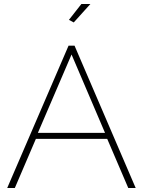

<svg xmlns="http://www.w3.org/2000/svg" viewBox="-20 -938 715 958"><path d="M322 -710H352L657 0H620L515 -245H159L54 0H16ZM504 -275 337 -666 169 -275ZM348 -826 324 -839 386 -918H431Z"/></svg>

Font: Raleway Thin ExtraLight
Style: Regular
Weight: 250
Version: Version 4.026